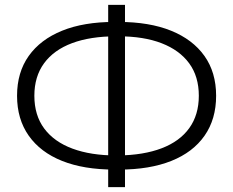

<svg xmlns="http://www.w3.org/2000/svg" viewBox="-20 -744 957 788"><path d="M449 -48Q324 -48 235 -83.5Q146 -119 98 -187Q50 -255 50 -351Q50 -447 98 -514.5Q146 -582 235 -618Q324 -654 449 -654Q450 -654 454 -654Q458 -654 462 -654Q466 -654 467 -654Q593 -654 682 -618Q771 -582 819 -514.5Q867 -447 867 -351Q867 -255 819.5 -187Q772 -119 683 -83.5Q594 -48 470 -48Q468 -48 463.5 -48Q459 -48 454.5 -48Q450 -48 449 -48ZM457 -106Q459 -106 461 -106Q463 -106 464 -106Q569 -107 643.5 -135.5Q718 -164 757 -218.5Q796 -273 796 -351Q796 -430 756.5 -484Q717 -538 643.5 -566.5Q570 -595 466 -595Q465 -595 462 -595Q459 -595 457 -595Q351 -595 276 -567Q201 -539 161 -484.5Q121 -430 121 -351Q121 -271 161.5 -216.5Q202 -162 277.5 -134Q353 -106 457 -106ZM424 24V-724H493V24Z"/></svg>

Font: MOST Montserrat
Style: Regular
Weight: 400
Designer: Julieta Ulanovsky
Foundry: Julieta Ulanovsky
Version: Version 8.000;March 11, 2024;FontCreator 15.0.0.2926 64-bit